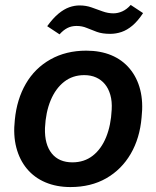

<svg xmlns="http://www.w3.org/2000/svg" viewBox="-20 -747 633 777"><path d="M265 10Q209 10 164 -9Q119 -28 89 -64Q59 -100 46 -150Q33 -200 40 -262Q48 -345 84.5 -408Q121 -471 184 -506.5Q247 -542 329 -542Q386 -542 430.5 -523.5Q475 -505 505 -469Q535 -433 547.5 -383.5Q560 -334 553 -272Q546 -188 509 -124.5Q472 -61 410 -25.5Q348 10 265 10ZM273 -90Q321 -90 355.5 -117Q390 -144 409.5 -192Q429 -240 432 -303Q434 -337 426.5 -363Q419 -389 404.5 -406.5Q390 -424 369 -433.5Q348 -443 321 -443Q274 -443 239.5 -416Q205 -389 185 -341Q165 -293 162 -229Q161 -195 168 -169.5Q175 -144 189.5 -126Q204 -108 225 -99Q246 -90 273 -90ZM426 -610Q394 -610 372 -618Q350 -626 331 -634Q312 -642 290 -642Q269 -642 252.5 -633.5Q236 -625 221 -608L171 -641Q195 -674 217 -692Q239 -710 260 -717.5Q281 -725 302 -725Q328 -725 350.5 -717Q373 -709 395 -701Q417 -693 439 -693Q457 -693 475 -701Q493 -709 509 -727L559 -694Q538 -662 516 -643.5Q494 -625 471.5 -617.5Q449 -610 426 -610Z"/></svg>

Font: Mona Sans ExtraLight SemiBold
Style: Italic
Weight: 600
Italic angle: -11.6951°
Version: Version 2.000